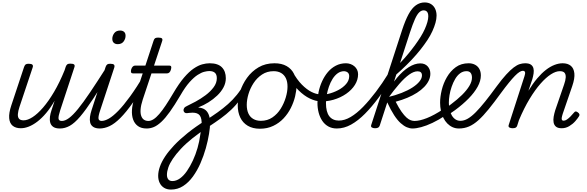

<svg xmlns="http://www.w3.org/2000/svg" viewBox="-20 -1039 4824 1578"><path d="M151 15Q109 15 84 -5.5Q59 -26 55.5 -68Q52 -110 73 -173L178 -489Q184 -505 191.5 -510Q199 -515 216 -515Q239 -515 246.5 -507Q254 -499 248 -483L140 -160Q129 -127 127 -102Q125 -77 136 -63.5Q147 -50 174 -50Q207 -50 248 -76.5Q289 -103 334 -155Q379 -207 424.5 -284Q470 -361 511 -462L520 -490Q526 -506 534 -511Q542 -516 558 -516Q582 -516 589.5 -508.5Q597 -501 591 -485L475 -133Q459 -84 461 -64.5Q463 -45 488 -45Q500 -45 506 -35.5Q512 -26 510.5 -14Q509 -2 499.5 7.5Q490 17 472 17Q437 17 418 4Q399 -9 393 -31Q387 -53 390.5 -79.5Q394 -106 403 -132L429 -211Q395 -152 359 -109.5Q323 -67 287 -39.5Q251 -12 216.5 1.5Q182 15 151 15Z M473 17Q461 17 455 7.5Q449 -2 450.5 -14Q452 -26 461.5 -35.5Q471 -45 489 -45Q515 -45 547 -68.5Q579 -92 621 -143.5Q663 -195 720 -279.5Q777 -364 854 -485Q861 -498 873 -496Q885 -494 892.5 -485Q900 -476 893 -464Q808 -322 746.5 -228.5Q685 -135 639 -81Q593 -27 553.5 -5Q514 17 473 17Z M801 17Q766 17 746.5 4Q727 -9 721.5 -30.5Q716 -52 719.5 -78.5Q723 -105 732 -132L848 -489Q854 -505 862 -510Q870 -515 886 -515Q910 -515 917 -507Q924 -499 919 -483L804 -134Q787 -84 789.5 -64.5Q792 -45 817 -45Q830 -45 835.5 -35.5Q841 -26 839.5 -14Q838 -2 828.5 7.5Q819 17 801 17ZM947 -676Q928 -676 915.5 -687Q903 -698 903 -720Q903 -745 919 -766.5Q935 -788 967 -788Q987 -788 999.5 -777.5Q1012 -767 1012 -745Q1012 -720 996 -698Q980 -676 947 -676Z M798 17Q786 17 780 7.5Q774 -2 775.5 -14Q777 -26 786.5 -35.5Q796 -45 814 -45Q841 -45 875 -64.5Q909 -84 952 -128Q995 -172 1048.5 -245.5Q1102 -319 1167 -427Q1174 -439 1186 -437.5Q1198 -436 1205 -426.5Q1212 -417 1204 -405Q1132 -280 1074.5 -198.5Q1017 -117 969.5 -69.5Q922 -22 880.5 -2.5Q839 17 798 17Z M1185 17Q1141 17 1113.5 -3Q1086 -23 1074 -57Q1062 -91 1064.5 -134.5Q1067 -178 1083 -225L1153 -436H1071Q1061 -436 1057.5 -444Q1054 -452 1058 -468Q1063 -484 1071.5 -492Q1080 -500 1090 -500H1175L1242 -704Q1247 -720 1255 -725Q1263 -730 1280 -730Q1305 -730 1311.5 -722.5Q1318 -715 1312 -699L1246 -500H1372Q1383 -500 1386.5 -492.5Q1390 -485 1385 -468Q1381 -452 1372.5 -444Q1364 -436 1354 -436H1225L1153 -220Q1138 -174 1135.5 -140.5Q1133 -107 1141 -85.5Q1149 -64 1164 -54.5Q1179 -45 1199 -45Q1211 -45 1217 -35.5Q1223 -26 1221.5 -14Q1220 -2 1211 7.5Q1202 17 1185 17Z M1186 17Q1172 17 1168 7.5Q1164 -2 1167.5 -14Q1171 -26 1180 -35.5Q1189 -45 1201 -45Q1220 -45 1242 -59Q1264 -73 1289 -102Q1314 -131 1342.5 -174Q1371 -217 1404 -273Q1451 -353 1492.5 -401.5Q1534 -450 1571.5 -475.5Q1609 -501 1641.5 -510Q1674 -519 1703 -519Q1716 -519 1721 -509.5Q1726 -500 1725 -487Q1724 -474 1717.5 -464.5Q1711 -455 1699 -455Q1683 -455 1659 -449Q1635 -443 1604.5 -423.5Q1574 -404 1538 -364Q1502 -324 1463 -256Q1414 -173 1376 -120Q1338 -67 1305.5 -37Q1273 -7 1244.5 5Q1216 17 1186 17Z M1385 519Q1352 519 1328.5 504.5Q1305 490 1292.5 464.5Q1280 439 1280 406Q1280 387 1291 377Q1302 367 1316 366Q1330 365 1341 372.5Q1352 380 1352 398Q1352 421 1363 435Q1374 449 1397 449Q1429 449 1459.5 427Q1490 405 1516.5 366.5Q1543 328 1565.5 279.5Q1588 231 1603.5 177Q1619 123 1626 68Q1634 25 1636.5 -5.5Q1639 -36 1635 -57Q1631 -78 1622 -90Q1613 -102 1598 -107.5Q1583 -113 1563 -113Q1550 -113 1538 -111.5Q1526 -110 1516 -109Q1505 -108 1497.5 -114Q1490 -120 1488.5 -130Q1487 -140 1493.5 -150.5Q1500 -161 1517 -168Q1547 -182 1588.5 -204.5Q1630 -227 1669.5 -256.5Q1709 -286 1735.5 -321.5Q1762 -357 1762 -396Q1762 -427 1746 -441Q1730 -455 1701 -455Q1686 -455 1679.5 -464.5Q1673 -474 1674 -487Q1675 -500 1682.5 -509.5Q1690 -519 1704 -519Q1738 -519 1763 -510.5Q1788 -502 1804 -485.5Q1820 -469 1828 -446.5Q1836 -424 1836 -396Q1836 -357 1817 -321Q1798 -285 1765.5 -254Q1733 -223 1693 -198Q1653 -173 1611 -157V-155Q1642 -153 1663 -139Q1684 -125 1695 -98Q1706 -71 1706.5 -32Q1707 7 1698 61Q1689 117 1671.5 179.5Q1654 242 1627.5 302.5Q1601 363 1565.5 412Q1530 461 1485 490Q1440 519 1385 519Z M1352 398Q1352 414 1341 423Q1330 432 1316 433.5Q1302 435 1291 428.5Q1280 422 1280 406Q1280 371 1294 331Q1308 291 1337 247Q1366 203 1411.5 155Q1457 107 1521.5 55Q1586 3 1672 -51Q1724 -84 1769.5 -116.5Q1815 -149 1854 -183.5Q1893 -218 1927 -260Q1961 -302 1990 -355Q1996 -366 2005.5 -363.5Q2015 -361 2021 -351.5Q2027 -342 2021 -330Q1990 -269 1955 -222Q1920 -175 1880 -137Q1840 -99 1794.5 -66Q1749 -33 1697 1Q1621 50 1563.5 96Q1506 142 1466 185Q1426 228 1400.5 266Q1375 304 1363.5 337Q1352 370 1352 398Z M2116 19Q2057 19 2016 -5.5Q1975 -30 1954.5 -73.5Q1934 -117 1934 -172Q1934 -226 1953 -286Q1972 -346 2010 -399Q2048 -452 2104.5 -485.5Q2161 -519 2236 -519Q2295 -519 2335.5 -496Q2376 -473 2396.5 -431.5Q2417 -390 2417 -335Q2417 -295 2405.5 -247Q2394 -199 2370.5 -152Q2347 -105 2311 -66.5Q2275 -28 2226 -4.5Q2177 19 2116 19ZM2124 -46Q2178 -46 2219 -74Q2260 -102 2287 -145.5Q2314 -189 2328.5 -237.5Q2343 -286 2343 -327Q2343 -368 2329.5 -396Q2316 -424 2290.5 -439Q2265 -454 2229 -454Q2175 -454 2133.5 -426.5Q2092 -399 2064 -356Q2036 -313 2022 -265.5Q2008 -218 2008 -177Q2008 -136 2021.5 -106.5Q2035 -77 2061.5 -61.5Q2088 -46 2124 -46Z M2608 -207Q2574 -207 2527 -229Q2480 -251 2432 -298.5Q2384 -346 2346 -422Q2341 -433 2348.5 -443.5Q2356 -454 2367.5 -457Q2379 -460 2385 -449Q2420 -385 2460.5 -344Q2501 -303 2540 -283.5Q2579 -264 2610 -264Q2619 -264 2623.5 -255Q2628 -246 2627.5 -235Q2627 -224 2622 -215.5Q2617 -207 2608 -207Z M2597 -262Q2632 -257 2675.5 -267Q2719 -277 2759 -298Q2799 -319 2824.5 -348.5Q2850 -378 2850 -413Q2850 -433 2837.5 -443.5Q2825 -454 2802 -454Q2790 -454 2785.5 -464Q2781 -474 2783.5 -487Q2786 -500 2796 -509.5Q2806 -519 2823 -519Q2843 -519 2861 -512.5Q2879 -506 2893 -494Q2907 -482 2915 -465.5Q2923 -449 2923 -429Q2923 -383 2897 -341.5Q2871 -300 2825 -268Q2779 -236 2720 -219Q2661 -202 2597 -206Z M2748 17Q2709 17 2679 0.5Q2649 -16 2629 -45.5Q2609 -75 2599 -113Q2589 -151 2589 -194Q2589 -238 2598.5 -283.5Q2608 -329 2627.5 -371.5Q2647 -414 2675 -447Q2703 -480 2740.5 -499.5Q2778 -519 2824 -519Q2833 -519 2835.5 -509.5Q2838 -500 2835.5 -487Q2833 -474 2826 -464Q2819 -454 2810 -454Q2779 -454 2755 -436.5Q2731 -419 2713 -390Q2695 -361 2683 -326Q2671 -291 2665 -256Q2659 -221 2659 -192Q2659 -155 2666 -128Q2673 -101 2686.5 -83.5Q2700 -66 2720 -57Q2740 -48 2765 -48Q2812 -48 2862 -77.5Q2912 -107 2964 -160.5Q3016 -214 3069 -284Q3122 -354 3172 -435Q3180 -448 3191 -444Q3202 -440 3207.5 -427Q3213 -414 3202 -396Q3147 -311 3091.5 -236Q3036 -161 2979.5 -104Q2923 -47 2865.5 -15Q2808 17 2748 17Z M3062 15Q3048 15 3037 9Q3026 3 3031 -12L3285 -793Q3311 -872 3338 -922Q3365 -972 3398 -995.5Q3431 -1019 3470 -1019Q3501 -1019 3523 -1005Q3545 -991 3556.5 -966.5Q3568 -942 3568 -911Q3568 -883 3559 -851Q3550 -819 3534 -783.5Q3518 -748 3493 -710Q3468 -672 3435.5 -631Q3403 -590 3363.5 -548Q3324 -506 3278 -463.5Q3232 -421 3179 -378L3199 -455Q3237 -489 3271.5 -525Q3306 -561 3336 -597.5Q3366 -634 3391.5 -669Q3417 -704 3437.5 -737Q3458 -770 3471.5 -800.5Q3485 -831 3492.5 -857.5Q3500 -884 3500 -905Q3500 -921 3496 -931.5Q3492 -942 3483.5 -948Q3475 -954 3462 -954Q3443 -954 3425.5 -937.5Q3408 -921 3390 -881Q3372 -841 3349 -771L3101 -7Q3097 4 3088.5 9.5Q3080 15 3062 15ZM3371 17Q3348 17 3324 7Q3300 -3 3273.5 -26.5Q3247 -50 3219.5 -92Q3192 -134 3162 -199H3152L3166 -240Q3229 -255 3281 -275.5Q3333 -296 3370 -320Q3407 -344 3427.5 -369.5Q3448 -395 3448 -419Q3448 -436 3439 -444.5Q3430 -453 3412 -453Q3381 -453 3343 -426Q3305 -399 3261 -348.5Q3217 -298 3167 -229L3151 -263Q3194 -341 3242 -398.5Q3290 -456 3339.5 -487Q3389 -518 3434 -518Q3473 -518 3495 -493.5Q3517 -469 3517 -433Q3517 -405 3504 -377.5Q3491 -350 3466.5 -324.5Q3442 -299 3407 -276.5Q3372 -254 3328 -235.5Q3284 -217 3232 -203Q3258 -152 3280 -121Q3302 -90 3321 -73Q3340 -56 3356.5 -50.5Q3373 -45 3387 -45Q3402 -45 3407 -35.5Q3412 -26 3409 -14Q3406 -2 3396.5 7.5Q3387 17 3371 17Z M3371 17Q3355 17 3349.5 7.5Q3344 -2 3347.5 -14Q3351 -26 3361.5 -35.5Q3372 -45 3387 -45Q3429 -45 3488.5 -68.5Q3548 -92 3622 -141Q3632 -148 3640 -144Q3648 -140 3652.5 -130Q3657 -120 3655 -109Q3653 -98 3644 -92Q3585 -53 3534 -29Q3483 -5 3441.5 6Q3400 17 3371 17Z M3621 -136Q3639 -147 3655.5 -159Q3672 -171 3688 -183Q3739 -221 3777.5 -259Q3816 -297 3837.5 -333Q3859 -369 3859 -401Q3859 -426 3848 -440Q3837 -454 3815 -454Q3803 -454 3797.5 -464Q3792 -474 3793.5 -487Q3795 -500 3805 -509.5Q3815 -519 3832 -519Q3861 -519 3884 -507Q3907 -495 3919.5 -472.5Q3932 -450 3932 -419Q3932 -374 3905.5 -326Q3879 -278 3831.5 -229.5Q3784 -181 3719 -133Q3702 -121 3683.5 -108.5Q3665 -96 3647 -84Z M3751 17Q3723 17 3699 6Q3675 -5 3656 -24.5Q3637 -44 3624 -70.5Q3611 -97 3604 -128.5Q3597 -160 3597 -195Q3597 -243 3610.5 -299Q3624 -355 3653 -405Q3682 -455 3726 -487Q3770 -519 3832 -519Q3844 -519 3849.5 -509.5Q3855 -500 3853 -487Q3851 -474 3841 -464Q3831 -454 3814 -454Q3785 -454 3761.5 -436.5Q3738 -419 3721 -390Q3704 -361 3692 -326Q3680 -291 3674.5 -257Q3669 -223 3669 -195Q3669 -165 3675 -138.5Q3681 -112 3693 -91Q3705 -70 3723 -58Q3741 -46 3764 -46Q3794 -46 3825 -64Q3856 -82 3891 -117.5Q3926 -153 3968 -205.5Q4010 -258 4061 -328Q4106 -389 4140.5 -426.5Q4175 -464 4202 -484.5Q4229 -505 4251.5 -512Q4274 -519 4296 -519Q4305 -519 4308.5 -509.5Q4312 -500 4309.5 -488Q4307 -476 4298.5 -466.5Q4290 -457 4276 -457Q4265 -457 4249 -447Q4233 -437 4211.5 -415Q4190 -393 4161.5 -358Q4133 -323 4097 -274Q4041 -197 3996 -141.5Q3951 -86 3912 -51Q3873 -16 3834.5 0.5Q3796 17 3751 17Z M4192 15Q4178 15 4167 9Q4156 3 4161 -12L4291 -414Q4298 -435 4295 -446Q4292 -457 4277 -457Q4266 -457 4261.5 -466.5Q4257 -476 4259.5 -488Q4262 -500 4271.5 -509.5Q4281 -519 4296 -519Q4327 -519 4343 -508Q4359 -497 4364 -478Q4369 -459 4365.5 -435.5Q4362 -412 4355 -388L4323 -293Q4359 -352 4395 -394.5Q4431 -437 4466.5 -464.5Q4502 -492 4537 -505.5Q4572 -519 4604 -519Q4646 -519 4671 -498.5Q4696 -478 4700.5 -436.5Q4705 -395 4683 -331L4605 -104Q4598 -82 4596.5 -69.5Q4595 -57 4599.5 -52Q4604 -47 4612 -47Q4625 -47 4639 -56.5Q4653 -66 4668 -81Q4683 -96 4697 -113Q4704 -122 4710.5 -123Q4717 -124 4727 -117Q4740 -108 4742 -100Q4744 -92 4739 -84Q4729 -67 4708.5 -43.5Q4688 -20 4659 -2.5Q4630 15 4596 15Q4565 15 4549.5 2Q4534 -11 4530 -32.5Q4526 -54 4530.5 -80Q4535 -106 4543 -132L4616 -344Q4628 -378 4629.5 -402.5Q4631 -427 4620 -440.5Q4609 -454 4581 -454Q4548 -454 4507.5 -428Q4467 -402 4422.5 -351.5Q4378 -301 4332.5 -226Q4287 -151 4245 -51L4231 -7Q4228 4 4219.5 9.5Q4211 15 4192 15Z"/></svg>

Font: Playwrite US Trad Light
Style: Regular
Weight: 300
Designer: Veronika Burian, José Scaglione
Foundry: TypeTogether
Version: Version 1.003